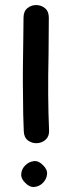

<svg xmlns="http://www.w3.org/2000/svg" viewBox="-20 -735 279 759"><path d="M74 -216Q75 -191 91 -179.5Q107 -168 126.5 -169Q146 -170 160.5 -183Q175 -196 174 -220Q171 -287 170.5 -360Q170 -433 172 -526Q173 -618 173 -665Q173 -690 158 -702.5Q143 -715 123 -715Q103 -715 88 -702.5Q73 -690 73 -665Q73 -628 72 -575Q71 -522 70.5 -464Q70 -406 71 -356Q71 -282 74 -216ZM150 -82Q133 -100 114 -98Q95 -96 80.5 -82Q66 -68 64 -48.5Q62 -29 80 -12Q97 6 116.5 4Q136 2 150 -12.5Q164 -27 166 -46Q168 -65 150 -82Z"/></svg>

Font: Balsamiq Sans
Style: Regular
Weight: 400
Designer: Michael Angeles
Foundry: Balsamiq SRL
Version: Version 1.020; ttfautohint (v1.8.4.7-5d5b);gftools[0.9.26]